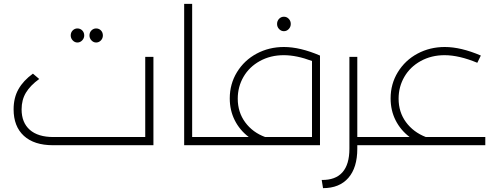

<svg xmlns="http://www.w3.org/2000/svg" viewBox="-20 -745 2540 985"><path d="M377 -526.9Q363.3 -526.9 353 -537.8Q342.8 -548.8 342.8 -563Q342.8 -578.6 353 -588.9Q363.3 -599.1 377 -599.1Q391.6 -599.1 401.9 -588.9Q412.1 -578.6 412.1 -563Q412.1 -548.8 401.6 -537.8Q391.1 -526.9 377 -526.9ZM473.1 -526.9Q459.5 -526.9 449.2 -537.8Q439 -548.8 439 -563Q439 -578.6 449.2 -588.9Q459.5 -599.1 473.1 -599.1Q487.8 -599.1 497.8 -588.9Q507.8 -578.6 507.8 -563Q507.8 -548.3 497.6 -537.6Q487.3 -526.9 473.1 -526.9ZM725.1 -453.1H767.1V0H252Q154.8 0 102.3 -48.3Q49.8 -96.7 49.8 -184.1Q49.8 -243.2 74.7 -287.4Q99.6 -331.5 148.9 -367.2L181.2 -339.8Q135.3 -306.6 113 -269.5Q90.8 -232.4 90.8 -184.1Q90.8 -116.2 132.8 -79.1Q174.8 -42 253.9 -42H725.1Z M1062 -42Q1074.7 -42 1078.4 -37.1Q1082 -32.2 1082 -21Q1082 -9.8 1078.4 -4.9Q1074.7 0 1062 0H924.8V-725.1H965.8V-42Z M1401.4 -622.1Q1401.4 -637.7 1411.6 -648.4Q1421.9 -659.2 1436.5 -659.2Q1451.2 -659.2 1461.4 -648.4Q1471.7 -637.7 1471.7 -622.1Q1471.7 -606.9 1461.2 -595.9Q1450.7 -585 1436.5 -585Q1422.4 -585 1411.9 -595.9Q1401.4 -606.9 1401.4 -622.1ZM1436.5 -503.9Q1519.5 -503.9 1621.6 -460V0H1061.5Q1048.8 0 1045.2 -4.9Q1041.5 -9.8 1041.5 -21Q1041.5 -32.2 1045.2 -37.1Q1048.8 -42 1061.5 -42H1256.3Q1209.5 -77.6 1184.1 -128.4Q1158.7 -179.2 1158.7 -240.2Q1158.7 -314.5 1196 -375.2Q1233.4 -436 1296.9 -470Q1360.4 -503.9 1436.5 -503.9ZM1199.7 -238.8Q1199.7 -169.4 1238 -117.4Q1276.4 -65.4 1340.3 -42H1580.6V-432.1Q1501.5 -461.9 1435.5 -461.9Q1367.7 -461.9 1313.2 -431.9Q1258.8 -401.9 1229.2 -350.8Q1199.7 -299.8 1199.7 -238.8Z M1906.2 -42Q1918.9 -42 1922.6 -37.1Q1926.3 -32.2 1926.3 -21Q1926.3 -9.8 1922.6 -4.9Q1918.9 0 1906.2 0H1813V18.1Q1813 115.2 1767.1 167.7Q1721.2 220.2 1637.2 220.2L1630.4 178.2Q1701.2 179.2 1736.8 138.9Q1772.5 98.6 1772.5 18.1V-453.1H1813V-42Z M2164.6 -42H2469.7V0H1905.8Q1893.1 0 1889.4 -4.9Q1885.7 -9.8 1885.7 -21Q1885.7 -32.2 1889.4 -37.1Q1893.1 -42 1905.8 -42H2081.5Q2035.2 -77.1 2009.5 -127.9Q1983.9 -178.7 1983.9 -240.2Q1983.9 -314.5 2021.2 -375.2Q2058.6 -436 2122.1 -470Q2185.5 -503.9 2261.7 -503.9Q2344.7 -503.9 2446.8 -460L2428.7 -422.9Q2335 -461.9 2260.7 -461.9Q2192.9 -461.9 2138.4 -431.9Q2084 -401.9 2054.4 -350.8Q2024.9 -299.8 2024.9 -238.8Q2024.9 -169.9 2062.7 -118.4Q2100.6 -66.9 2164.6 -42Z"/></svg>

Font: Montserrat-Arabic ExtraLight
Style: Regular
Weight: 275
Designer: Mohamed Gaber
Foundry: Kief Type Foundry
Version: Version 5.008;PS 005.008;hotconv 1.0.88;makeotf.lib2.5.64775